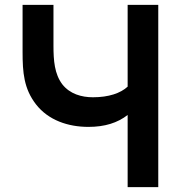

<svg xmlns="http://www.w3.org/2000/svg" viewBox="-20 -770 744 790"><path d="M505.2 -750V-413.5C476 -386.5 427.1 -369.8 362.5 -369.8C315.6 -369.8 267.7 -383.3 236.5 -422.9C204.2 -465.6 200 -520.8 200 -582.3V-750H72.9V-556.2C72.9 -471.9 78.1 -405.2 128.1 -340.6C179.2 -275 260.4 -247.9 343.8 -247.9C411.5 -247.9 463.5 -264.6 505.2 -296.9V0H631.2V-750Z"/></svg>

Font: Manrope3 Bold
Style: Regular
Weight: 700
Designer: Mikhail Sharanda
Foundry: Mikhail Sharanda
Version: Version 3.000;PS 003.000;hotconv 1.0.88;makeotf.lib2.5.64775